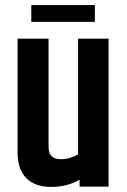

<svg xmlns="http://www.w3.org/2000/svg" viewBox="-20 -734 501 755"><path d="M103 -714H353V-648H103ZM287 -582H407V0H293V-27Q244 1 180.5 1Q117 1 83 -34Q49 -69 49 -135V-582H171V-156Q171 -108 219 -108Q254 -108 287 -127Z"/></svg>

Font: Khand Semibold
Style: Regular
Weight: 600
Designer: Devanagari: Sanchit Sawaria, Jyotish Sonowal; Latin: Satya Rajpurohit
Foundry: Indian Type Foundry
Version: Version 1.100;PS 1.0;hotconv 1.0.78;makeotf.lib2.5.61930; tt